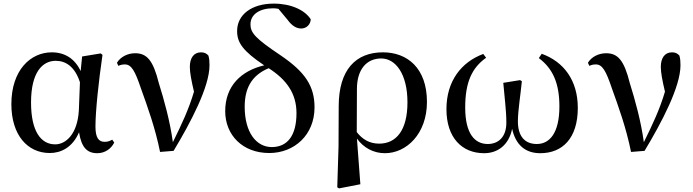

<svg xmlns="http://www.w3.org/2000/svg" viewBox="-20 -833 3841 1064"><path d="M256 15C318 15 382 -16 418 -100C431 -17 462 16 519 16C563 16 597 -10 613 -43L602 -59C589 -52 578 -47 560 -47C527 -47 509 -69 509 -132C509 -218 527 -385 548 -529L538 -537L435 -520L427 -439C395 -508 339 -543 267 -543C149 -543 43 -444 43 -256C43 -85 132 15 256 15ZM423 -377 417 -221C409 -87 343 -33 286 -33C205 -33 152 -108 152 -265C152 -434 216 -496 289 -496C344 -496 395 -464 423 -377Z M867 9 942 3C1037 -155 1141 -352 1141 -471C1141 -493 1140 -507 1135 -525C1124 -537 1113 -543 1094 -543C1054 -543 1032 -512 1032 -462C1032 -432 1040 -388 1055 -325C1026 -227 988 -147 938 -45C922 -162 890 -277 860 -373C829 -497 795 -538 729 -538C689 -538 648 -519 628 -485L636 -468C646 -473 658 -476 672 -476C708 -476 728 -441 761 -343C798 -240 840 -125 867 9Z M1472 15C1611 15 1723 -85 1723 -238C1723 -355 1672 -433 1537 -525C1395 -620 1368 -651 1368 -698C1368 -754 1420 -787 1493 -787C1503 -787 1513 -786 1523 -784L1573 -724C1598 -689 1624 -675 1649 -675C1679 -675 1701 -698 1702 -726C1670 -777 1593 -813 1497 -813C1375 -813 1294 -752 1294 -661C1294 -597 1325 -551 1444 -471C1317 -441 1228 -357 1228 -217C1228 -85 1324 15 1472 15ZM1469 -455C1569 -391 1623 -314 1623 -206C1623 -83 1574 -18 1486 -18C1401 -18 1336 -98 1336 -242C1336 -338 1370 -414 1469 -455Z M1849 205 1859 211 1977 188 1958 -65C1994 -15 2049 16 2113 16C2233 16 2346 -92 2346 -268C2346 -456 2237 -543 2102 -543C1952 -543 1857 -447 1857 -244L1856 -20ZM1957 -101 1958 -343C1959 -447 2010 -509 2093 -509C2171 -509 2238 -425 2238 -266C2238 -111 2176 -37 2081 -37C2028 -37 1988 -61 1957 -101Z M2663 16C2739 16 2800 -30 2818 -119C2838 -29 2892 16 2974 16C3098 16 3182 -68 3182 -235C3182 -388 3104 -491 2982 -535L2966 -511C3044 -453 3080 -371 3080 -243C3080 -96 3026 -35 2955 -35C2887 -35 2850 -79 2850 -161C2850 -219 2865 -310 2872 -383L2862 -389L2769 -374C2776 -289 2786 -222 2786 -153C2786 -73 2741 -35 2683 -35C2611 -35 2558 -92 2558 -237C2558 -377 2595 -457 2674 -513L2658 -534C2539 -490 2454 -386 2454 -228C2454 -71 2539 16 2663 16Z M3477 9 3552 3C3647 -155 3751 -352 3751 -471C3751 -493 3750 -507 3745 -525C3734 -537 3723 -543 3704 -543C3664 -543 3642 -512 3642 -462C3642 -432 3650 -388 3665 -325C3636 -227 3598 -147 3548 -45C3532 -162 3500 -277 3470 -373C3439 -497 3405 -538 3339 -538C3299 -538 3258 -519 3238 -485L3246 -468C3256 -473 3268 -476 3282 -476C3318 -476 3338 -441 3371 -343C3408 -240 3450 -125 3477 9Z"/></svg>

Font: Noto Serif JP SemiBold
Style: Regular
Weight: 600
Designer: Ryoko NISHIZUKA 西塚涼子 (kana & ideographs); Frank Grießhammer (Latin, Greek & Cyrillic); Wenlong ZHANG 张文龙 (bopomofo); San
Foundry: Adobe
Version: Version 2.001;hotconv 1.1.0;makeotfexe 2.6.0